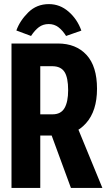

<svg xmlns="http://www.w3.org/2000/svg" viewBox="-20 -925 524 945"><path d="M36.6 0H178.2V-257.8H261.7Q349.1 -257.8 403.3 -318.4Q457.5 -378.9 457.5 -488.3Q457.5 -598.6 405.8 -654.8Q354 -710.9 264.6 -710.9H36.6ZM178.2 -362.3V-599.1H238.8Q279.8 -598.6 297.6 -570.8Q315.4 -543 315.4 -481Q315.4 -423.8 297.6 -393.1Q279.8 -362.3 238.8 -362.3ZM329.1 0H483.9L344.2 -339.8L212.4 -317.4ZM132.8 -748Q150.9 -775.9 171.4 -791.3Q191.9 -806.6 219.7 -806.6Q247.1 -806.6 267.6 -791Q288.1 -775.4 305.2 -748L380.4 -774.4Q360.4 -830.6 317.6 -867.7Q274.9 -904.8 220.7 -904.8Q160.2 -904.8 118.9 -863.8Q77.6 -822.8 60.5 -774.9Z"/></svg>

Font: Roboto Flex Super Cond Bold
Style: Regular
Weight: 700
Width: 3
Designer: Berlow after Robertson
Foundry: Google
Version: Version 3.000